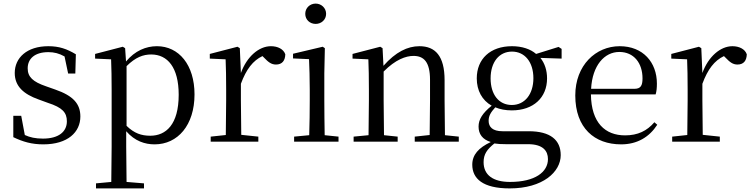

<svg xmlns="http://www.w3.org/2000/svg" viewBox="-20 -788 4180 1068"><path d="M221 15C357 15 427 -53 427 -140C427 -210 388 -255 287 -290L236 -308C163 -333 134 -360 134 -408C134 -461 173 -498 249 -498C281 -498 309 -491 339 -474L359 -379H399L402 -486C352 -516 309 -531 249 -531C129 -531 62 -466 62 -382C62 -307 113 -264 194 -235L246 -216C327 -190 352 -162 352 -113C352 -56 307 -17 219 -17C177 -17 146 -24 118 -37L98 -144H54V-25C108 1 157 15 221 15Z M840 15C969 15 1062 -92 1062 -263C1062 -427 975 -531 853 -531C792 -531 731 -506 681 -446L676 -520L663 -528L509 -488V-462L598 -458C600 -408 601 -355 601 -287V27L599 224L514 232V260H781V232L684 224L682 27V-58C730 -3 786 15 840 15ZM684 -420C734 -470 777 -485 821 -485C912 -485 974 -413 974 -261C974 -95 903 -33 816 -33C767 -33 727 -46 684 -88Z M1235 0H1417V-28L1322 -38L1320 -229V-322C1350 -403 1387 -451 1440 -476L1449 -467C1472 -443 1489 -429 1515 -429C1550 -429 1566 -451 1567 -486C1557 -515 1525 -531 1487 -531C1420 -531 1353 -473 1320 -382L1314 -520L1301 -528L1147 -488V-462L1235 -458C1237 -408 1238 -358 1238 -289V-229L1236 -37L1152 -28V0Z M1736 -655C1767 -655 1794 -678 1794 -711C1794 -744 1767 -768 1736 -768C1704 -768 1678 -744 1678 -711C1678 -678 1704 -655 1736 -655ZM1699 0H1863V-28L1786 -36C1785 -92 1784 -175 1784 -229V-380L1787 -520L1775 -528L1610 -489V-463L1699 -459C1701 -409 1703 -356 1703 -289V-229C1703 -175 1702 -92 1700 -36L1616 -28V0Z M2369 0H2532V-28L2455 -36L2453 -229V-342C2453 -477 2401 -531 2313 -531C2247 -531 2181 -499 2113 -422L2108 -520L2095 -528L1941 -488V-462L2029 -458C2031 -408 2032 -358 2032 -289V-229L2030 -36L1947 -28V0H2192V-28L2116 -36L2114 -229V-390C2180 -457 2238 -477 2280 -477C2338 -477 2372 -443 2372 -344V-229L2370 -37L2287 -28V0Z M2827 -204C2754 -204 2709 -263 2709 -352C2709 -442 2756 -501 2828 -501C2899 -501 2947 -443 2947 -353C2947 -264 2899 -204 2827 -204ZM2827 -174C2947 -174 3023 -245 3023 -352C3023 -397 3010 -436 2986 -466L3104 -462V-516L3087 -527L2962 -488C2931 -515 2884 -531 2828 -531C2707 -531 2632 -460 2632 -352C2632 -284 2662 -230 2715 -200C2663 -158 2642 -123 2642 -84C2642 -42 2664 -12 2710 2C2642 34 2607 73 2607 128C2607 205 2665 260 2815 260C3000 260 3099 168 3099 75C3099 -9 3042 -58 2921 -58H2775C2720 -58 2698 -82 2698 -116C2698 -144 2710 -163 2735 -191C2761 -180 2792 -174 2827 -174ZM2730 10C2749 13 2768 14 2794 14H2917C3001 14 3028 52 3028 97C3028 169 2956 224 2817 224C2723 224 2670 186 2670 114C2670 70 2689 43 2730 10Z M3435 15C3525 15 3592 -26 3636 -94L3620 -108C3579 -60 3528 -35 3457 -35C3347 -35 3269 -104 3267 -263H3627C3632 -279 3634 -299 3634 -323C3634 -441 3557 -531 3427 -531C3294 -531 3180 -425 3180 -257C3180 -76 3287 15 3435 15ZM3268 -294C3275 -424 3342 -499 3425 -499C3506 -499 3554 -437 3554 -352C3554 -312 3544 -294 3509 -294Z M3802 0H3984V-28L3889 -38L3887 -229V-322C3917 -403 3954 -451 4007 -476L4016 -467C4039 -443 4056 -429 4082 -429C4117 -429 4133 -451 4134 -486C4124 -515 4092 -531 4054 -531C3987 -531 3920 -473 3887 -382L3881 -520L3868 -528L3714 -488V-462L3802 -458C3804 -408 3805 -358 3805 -289V-229L3803 -37L3719 -28V0Z"/></svg>

Font: NameLogos Serif 2
Style: Regular
Weight: 500
Version: Version 0.1